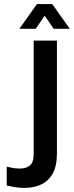

<svg xmlns="http://www.w3.org/2000/svg" viewBox="-20 -909 362 941"><path d="M100 12Q80 12 59.5 9Q39 6 13 0V-92Q30 -88 44.5 -85.5Q59 -83 78 -83Q108 -83 126.5 -98Q145 -113 145 -153V-710H259V-157Q259 -94 237.5 -57Q216 -20 180 -4Q144 12 100 12ZM75 -768 161 -889H236L322 -768H243L199 -832L155 -768Z"/></svg>

Font: Special Gothic Condensed One
Style: Regular
Weight: 400
Designer: Alistair McCready
Foundry: Monolith
Version: Version 1.010; ttfautohint (v1.8.4.7-5d5b)